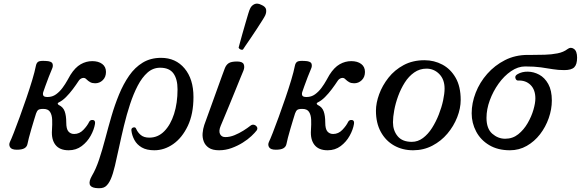

<svg xmlns="http://www.w3.org/2000/svg" viewBox="-20 -809 3203 1049"><path d="M355 12Q306 12 283 -17.5Q260 -47 264 -99V-100Q266 -129 265 -155Q264 -181 253.5 -197.5Q243 -214 217 -214Q196 -214 189 -208.5Q182 -203 177 -189Q173 -176 166 -153.5Q159 -131 151.5 -105Q144 -79 138 -56.5Q132 -34 130 -22Q127 -7 113.5 1Q100 9 72 9Q44 9 35.5 -4Q27 -17 34 -33Q41 -47 55.5 -84Q70 -121 88 -170.5Q106 -220 124 -272.5Q142 -325 156 -371.5Q170 -418 176 -449Q179 -465 188.5 -471.5Q198 -478 229 -476Q261 -475 266.5 -462Q272 -449 264 -432Q257 -416 246.5 -389Q236 -362 227.5 -338Q219 -314 216 -305Q213 -294 217 -286.5Q221 -279 240 -279Q266 -279 286 -293.5Q306 -308 321.5 -329Q337 -350 348 -370Q359 -390 365 -400Q391 -441 421 -458Q451 -475 484 -475Q518 -475 538.5 -459.5Q559 -444 559 -416Q559 -388 541.5 -371Q524 -354 500 -354Q484 -354 473 -360Q462 -366 452 -376Q443 -386 430 -382.5Q417 -379 409 -366Q396 -346 378 -322Q360 -298 340.5 -278.5Q321 -259 302 -250Q295 -247 295.5 -242.5Q296 -238 302 -235Q325 -224 333.5 -200.5Q342 -177 342 -140Q342 -104 354 -90.5Q366 -77 385 -77Q414 -77 435.5 -99.5Q457 -122 467 -143Q473 -155 487.5 -153.5Q502 -152 499 -132Q494 -101 475.5 -67.5Q457 -34 426.5 -11Q396 12 355 12Z M501 218Q474 214 470 197Q466 180 482 152Q504 115 521.5 62.5Q539 10 555 -51Q571 -112 589 -174Q607 -236 630.5 -293Q654 -350 685.5 -395.5Q717 -441 760 -467Q803 -493 860 -493Q940 -493 988.5 -435Q1037 -377 1037 -279Q1037 -186 1006 -121Q975 -56 926.5 -22Q878 12 823 12Q781 12 754.5 -3.5Q728 -19 714.5 -44Q701 -69 698 -95Q696 -109 708 -112.5Q720 -116 724 -105Q732 -86 749 -71.5Q766 -57 796 -57Q843 -57 877.5 -92Q912 -127 931 -186.5Q950 -246 950 -321Q950 -377 927.5 -408Q905 -439 855 -439Q816 -439 786 -412.5Q756 -386 732.5 -341Q709 -296 690.5 -239.5Q672 -183 657.5 -123Q643 -63 631 -6.5Q619 50 608 96.5Q597 143 585 170Q572 199 555 211Q538 223 501 218Z M1177 12Q1141 12 1121 -1.5Q1101 -15 1093 -36.5Q1085 -58 1087 -81.5Q1089 -105 1096 -126Q1100 -137 1111 -167.5Q1122 -198 1136.5 -238Q1151 -278 1165.5 -318.5Q1180 -359 1191.5 -390.5Q1203 -422 1208 -435Q1215 -454 1229 -463.5Q1243 -473 1275 -473Q1305 -473 1311.5 -458Q1318 -443 1310 -423Q1306 -414 1294 -384.5Q1282 -355 1266 -315.5Q1250 -276 1233.5 -236Q1217 -196 1204 -165Q1191 -134 1186 -122Q1174 -94 1182 -77Q1190 -60 1211 -60Q1236 -60 1261.5 -70.5Q1287 -81 1310 -95.5Q1333 -110 1348 -122Q1358 -130 1368.5 -127Q1379 -124 1384 -115Q1389 -106 1382 -96Q1373 -84 1353.5 -65.5Q1334 -47 1306 -29.5Q1278 -12 1245 0Q1212 12 1177 12ZM1307.2 -538Q1300.6 -535.4 1293.2 -539.2Q1285.8 -543 1283.7 -548.7Q1284.8 -552.8 1290.3 -573.3Q1295.8 -593.8 1303.9 -622.7Q1312 -651.6 1320.6 -680.8Q1329.1 -710 1336 -733.1Q1342.9 -756.1 1347 -763.1Q1354.1 -778.7 1370 -786.2Q1385.9 -793.6 1407.2 -782.8Q1431.6 -772.6 1433.9 -756.6Q1436.2 -740.6 1429 -725Q1425.5 -717.1 1412.8 -697.1Q1400.1 -677.1 1383.3 -651.2Q1366.5 -625.3 1349.6 -600.6Q1332.7 -575.8 1320.7 -558.5Q1308.8 -541.2 1307.2 -538Z M1770 12Q1721 12 1698 -17.5Q1675 -47 1679 -99V-100Q1681 -129 1680 -155Q1679 -181 1668.5 -197.5Q1658 -214 1632 -214Q1611 -214 1604 -208.5Q1597 -203 1592 -189Q1588 -176 1581 -153.5Q1574 -131 1566.5 -105Q1559 -79 1553 -56.5Q1547 -34 1545 -22Q1542 -7 1528.5 1Q1515 9 1487 9Q1459 9 1450.5 -4Q1442 -17 1449 -33Q1456 -47 1470.5 -84Q1485 -121 1503 -170.5Q1521 -220 1539 -272.5Q1557 -325 1571 -371.5Q1585 -418 1591 -449Q1594 -465 1603.5 -471.5Q1613 -478 1644 -476Q1676 -475 1681.5 -462Q1687 -449 1679 -432Q1672 -416 1661.5 -389Q1651 -362 1642.5 -338Q1634 -314 1631 -305Q1628 -294 1632 -286.5Q1636 -279 1655 -279Q1681 -279 1701 -293.5Q1721 -308 1736.5 -329Q1752 -350 1763 -370Q1774 -390 1780 -400Q1806 -441 1836 -458Q1866 -475 1899 -475Q1933 -475 1953.5 -459.5Q1974 -444 1974 -416Q1974 -388 1956.5 -371Q1939 -354 1915 -354Q1899 -354 1888 -360Q1877 -366 1867 -376Q1858 -386 1845 -382.5Q1832 -379 1824 -366Q1811 -346 1793 -322Q1775 -298 1755.5 -278.5Q1736 -259 1717 -250Q1710 -247 1710.5 -242.5Q1711 -238 1717 -235Q1740 -224 1748.5 -200.5Q1757 -177 1757 -140Q1757 -104 1769 -90.5Q1781 -77 1800 -77Q1829 -77 1850.5 -99.5Q1872 -122 1882 -143Q1888 -155 1902.5 -153.5Q1917 -152 1914 -132Q1909 -101 1890.5 -67.5Q1872 -34 1841.5 -11Q1811 12 1770 12Z M2237 12Q2179 12 2133 -14Q2087 -40 2060.5 -88.5Q2034 -137 2034 -204Q2034 -246 2051.5 -294Q2069 -342 2102.5 -384.5Q2136 -427 2185.5 -453.5Q2235 -480 2299 -480Q2352 -480 2397 -456Q2442 -432 2469.5 -384Q2497 -336 2497 -263Q2497 -217 2478 -168.5Q2459 -120 2424.5 -79Q2390 -38 2342 -13Q2294 12 2237 12ZM2230 -34Q2263 -34 2291 -55Q2319 -76 2340.5 -110Q2362 -144 2377.5 -183.5Q2393 -223 2401 -260.5Q2409 -298 2409 -325Q2409 -375 2380 -404.5Q2351 -434 2310 -434Q2273 -434 2243 -413Q2213 -392 2191.5 -358Q2170 -324 2155.5 -284.5Q2141 -245 2134 -207Q2127 -169 2127 -141Q2127 -96 2152.5 -65Q2178 -34 2230 -34Z M2766 12Q2700 12 2653 -16Q2606 -44 2581.5 -90.5Q2557 -137 2557 -190Q2557 -246 2579 -302.5Q2601 -359 2642 -405.5Q2683 -452 2739 -480.5Q2795 -509 2864 -509Q2870 -509 2875.5 -509Q2881 -509 2888 -509Q2920 -509 2956.5 -510Q2993 -511 3026 -517.5Q3059 -524 3081 -541Q3098 -554 3115.5 -542Q3133 -530 3133 -494Q3133 -457 3117.5 -441.5Q3102 -426 3063 -426Q3029 -426 3000 -431Q2971 -436 2935.5 -441Q2900 -446 2849 -446Q2810 -446 2772 -420Q2734 -394 2704 -352Q2674 -310 2656 -261Q2638 -212 2638 -165Q2638 -106 2669.5 -78.5Q2701 -51 2740 -51Q2781 -51 2811.5 -75.5Q2842 -100 2863 -136.5Q2884 -173 2894.5 -209.5Q2905 -246 2905 -271Q2905 -319 2878.5 -345Q2852 -371 2810 -369Q2800 -369 2796 -382Q2792 -395 2808 -404Q2832 -418 2864 -417.5Q2896 -417 2926 -401Q2956 -385 2975.5 -350Q2995 -315 2995 -260Q2995 -212 2978 -163.5Q2961 -115 2930.5 -75.5Q2900 -36 2858 -12Q2816 12 2766 12Z"/></svg>

Font: Zen Old Mincho
Style: Regular
Weight: 400
Designer: Yoshimichi Ohira
Foundry: Positype
Version: Version 1.001